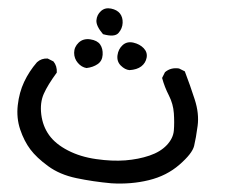

<svg xmlns="http://www.w3.org/2000/svg" viewBox="-20 -157 540 454"><path d="M243.2 276.4Q200.2 272.5 160.6 264.2Q121.1 255.9 93.8 235.8Q66.4 215.8 51.8 196.3Q37.1 176.8 27.8 149.4Q18.6 122.1 22 91.8Q25.4 61.5 37.1 36.6Q48.8 11.7 67.4 -9.8Q78.1 -19.5 92.8 -18.6L106.4 -11.7Q115.2 -1 114.3 14.6Q92.8 43.9 83.5 64.9Q74.2 85.9 77.6 113.8Q81.1 141.6 96.2 162.6Q111.3 183.6 140.6 198.7Q169.9 213.9 207.5 219.2Q245.1 224.6 276.4 222.2Q307.6 219.7 333.5 210.9Q359.4 202.1 374.5 186Q389.6 169.9 391.1 151.4Q392.6 132.8 391.1 110.8Q389.6 88.9 379.4 68.8Q369.1 48.8 363.3 27.3L370.1 13.7Q383.8 2 403.3 4.9L417 11.7Q429.7 44.9 440.4 78.1Q451.2 111.3 447.3 140.6Q443.4 169.9 439 188Q434.6 206.1 404.3 232.4Q374 258.8 332 269Q290 279.3 243.2 276.4ZM286.1 8.8Q275.4 7.8 265.6 -2Q255.9 -11.7 257.8 -26.4Q259.8 -41 270 -50.3Q280.3 -59.6 295.4 -56.2Q310.5 -52.7 319.8 -43Q329.1 -33.2 326.7 -20.5Q324.2 -7.8 314 0Q303.7 7.8 286.1 8.8ZM184.6 3.9Q172.9 2 164.1 -8.3Q155.3 -18.6 155.3 -32.2Q155.3 -45.9 166 -56.2Q176.8 -66.4 193.4 -64Q210 -61.5 216.8 -51.8Q223.6 -42 222.7 -27.3Q221.7 -12.7 210.9 -5.4Q200.2 2 184.6 3.9ZM223.6 -76.2Q207 -95.7 208 -108.9Q209 -122.1 218.8 -130.9Q228.5 -139.6 242.7 -136.7Q256.8 -133.8 263.7 -125Q270.5 -116.2 270 -103Q269.5 -89.8 260.3 -79.1Q251 -68.4 223.6 -76.2Z"/></svg>

Font: JasonHandwriting4
Style: Regular
Weight: 400
Version: Version 1.01.21